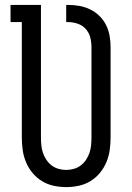

<svg xmlns="http://www.w3.org/2000/svg" viewBox="-20 -755 540 783"><path d="M250 8Q224 8 198.5 2.5Q173 -3 151 -16.5Q129 -30 112.5 -50Q96 -70 86 -94Q76 -118 72.5 -143.5Q69 -169 69 -195V-665H23V-735H147V-195Q147 -179 148.5 -163Q150 -147 155 -132Q160 -117 169 -103.5Q178 -90 190.5 -80.5Q203 -71 218.5 -66.5Q234 -62 250 -62Q266 -62 281.5 -66.5Q297 -71 309.5 -80.5Q322 -90 331 -103.5Q340 -117 345 -132Q350 -147 351.5 -163Q353 -179 353 -195V-563Q353 -583 348 -602.5Q343 -622 329.5 -637Q316 -652 296.5 -658.5Q277 -665 257 -665H250V-735H257Q280 -735 303 -731Q326 -727 347 -717Q368 -707 385 -690.5Q402 -674 412.5 -653Q423 -632 427 -609Q431 -586 431 -563V-195Q431 -169 427.5 -143.5Q424 -118 414 -94Q404 -70 387.5 -50Q371 -30 349 -16.5Q327 -3 301.5 2.5Q276 8 250 8Z"/></svg>

Font: Iosevka Curly Slab
Style: Regular
Weight: 400
Monospace: yes
Designer: Belleve Invis
Foundry: Belleve Invis
Version: Version 22.1.2; ttfautohint (v1.8.4)